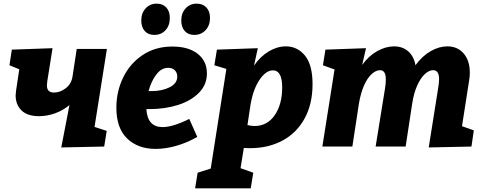

<svg xmlns="http://www.w3.org/2000/svg" viewBox="-20 -806 2660 1056"><path d="M568 -537 500 -108 567 -86 553 0 317 5 362 -228Q326 -198 282 -182.5Q238 -167 195 -167Q130 -167 98 -199Q66 -231 66 -281Q66 -289 68 -305L86 -425L32 -447L45 -533L269 -541L240 -359Q238 -345 238 -336Q238 -297 277 -297Q311 -297 342 -321Q373 -345 379 -386L402 -537Z M803 -206H785Q791 -107 874 -107Q931 -107 1021 -152L1065 -53Q1007 -20 948 -3.5Q889 13 836 13Q739 13 679.5 -44Q620 -101 620 -214Q620 -302 657 -379Q694 -456 764 -503Q834 -550 928 -550Q1017 -550 1067.5 -510Q1118 -470 1118 -402Q1118 -340 1074 -295.5Q1030 -251 958.5 -228.5Q887 -206 803 -206ZM797 -305H814Q871 -305 913 -326Q955 -347 955 -385Q955 -406 941.5 -419.5Q928 -433 905 -433Q868 -433 840 -396.5Q812 -360 797 -305ZM757 -693Q757 -734 781 -760Q805 -786 842 -786Q875 -786 894.5 -765Q914 -744 914 -707Q914 -665 890 -639.5Q866 -614 829 -614Q795 -614 776 -635.5Q757 -657 757 -693ZM977 -693Q977 -734 1001 -760Q1025 -786 1062 -786Q1095 -786 1115 -765Q1135 -744 1135 -707Q1135 -666 1110.5 -640Q1086 -614 1049 -614Q1015 -614 996 -635.5Q977 -657 977 -693Z M1354 9Q1332 9 1321 8L1303 119L1373 144L1359 230H1053L1067 144L1139 121L1225 -427L1159 -447L1173 -533L1398 -541L1377 -445Q1412 -496 1458.5 -523.5Q1505 -551 1552 -551Q1616 -551 1657.5 -500Q1699 -449 1699 -343Q1699 -235 1656 -155.5Q1613 -76 1535 -33.5Q1457 9 1354 9ZM1358 -231 1341 -118Q1364 -113 1380 -113Q1450 -113 1491 -172.5Q1532 -232 1532 -325Q1532 -419 1481 -419Q1443 -419 1408 -368Q1373 -317 1358 -231Z M2521 -112 2586 -89 2573 0 2338 5 2390 -322Q2395 -352 2395 -370Q2395 -420 2362 -420Q2340 -420 2317 -399Q2294 -378 2275 -336.5Q2256 -295 2247 -236L2211 0H2046L2098 -322Q2102 -346 2102 -370Q2102 -420 2070 -420Q2048 -420 2024.5 -399Q2001 -378 1982.5 -336.5Q1964 -295 1954 -236L1918 0H1753L1820 -424L1756 -447L1770 -533L1993 -541L1972 -449Q2008 -499 2055 -525Q2102 -551 2147 -551Q2195 -551 2226 -523Q2257 -495 2265 -447Q2302 -498 2348.5 -524.5Q2395 -551 2440 -551Q2497 -551 2530.5 -511.5Q2564 -472 2564 -407Q2564 -383 2560 -362Z"/></svg>

Font: Bitter Pro ExtraBold
Style: Italic
Weight: 800
Italic angle: -9°
Designer: Sol Matas, and Bitter project Authors
Foundry: Sol Matas
Version: Version 1.010